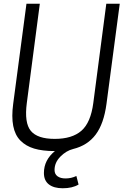

<svg xmlns="http://www.w3.org/2000/svg" viewBox="-20 -800 679 1031"><path d="M272 11.2Q208 11.2 163.3 -2.2Q118.7 -15.6 89.6 -45.2Q60.5 -74.7 51 -123.8Q41.5 -172.9 50.8 -242.2L122.1 -779.8H193.8L124 -247.1Q109.9 -140.1 145.5 -97.2Q181.2 -54.2 273.9 -54.2Q367.2 -54.2 417.2 -97.9Q467.3 -141.6 481 -247.1L550.8 -779.8H623L551.8 -242.2Q537.6 -135.7 493.9 -77.4Q450.2 -19 373 0Q335.4 9.3 304.2 41Q272.9 72.8 272.9 112.8Q272.9 134.8 288.8 146.5Q304.7 158.2 332 158.2Q362.8 158.2 390.1 145L401.9 190.9Q368.7 210.9 316.9 210.9Q269 210.9 242.4 190.2Q215.8 169.4 215.8 128.9Q215.8 59.6 274.9 11.2Z"/></svg>

Font: Cooper Hewitt
Style: Book Italic
Weight: 706
Designer: Village Type and Design LLC
Foundry: Cooper Hewitt Smithsonian Design Museum
Version: 1.000